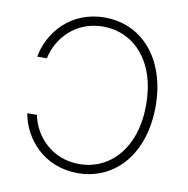

<svg xmlns="http://www.w3.org/2000/svg" viewBox="-83 -817 890 908"><g transform="rotate(10 362.5 -363.5)"><path d="M348.1 -737.3C184.6 -737.3 85.4 -617.2 64.9 -499.5H111.3C130.9 -598.6 216.3 -693.8 348.1 -693.8C491.2 -693.8 611.8 -578.6 611.8 -364.3C611.8 -151.4 491.7 -33.7 348.1 -33.7C216.3 -33.7 130.9 -128.4 111.3 -228H64.9C85.4 -108.9 185.1 9.8 348.1 9.8C529.8 9.8 657.2 -138.7 657.2 -364.3C657.2 -589.4 529.8 -737.3 348.1 -737.3Z"/></g></svg>

Font: Raveo ExtraLight
Style: Regular
Weight: 200
Designer: Jakub Foglar, Rasmus Andersson (Inter)
Foundry: Jakubfoglar.com
Version: Version 1.100;Glyphs 3.2.3 (3260)